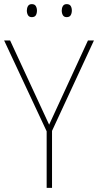

<svg xmlns="http://www.w3.org/2000/svg" viewBox="-20 -910 475 930"><path d="M218 -306 406 -714H435L232 -276V0H206V-274L0 -714H29ZM110 -859Q110 -871 115.5 -880.5Q121 -890 134 -890Q148 -890 153.5 -880.5Q159 -871 159 -859Q159 -845 153.5 -836Q148 -827 134 -827Q121 -827 115.5 -836.5Q110 -846 110 -859ZM279 -859Q279 -871 284.5 -880.5Q290 -890 303 -890Q317 -890 322.5 -881Q328 -872 328 -859Q328 -846 322.5 -836.5Q317 -827 303 -827Q290 -827 284.5 -836.5Q279 -846 279 -859Z"/></svg>

Font: Noto Sans Myanmar UI SemiCondensed Thin
Style: Regular
Weight: 100
Width: 4
Designer: Monotype Design Team
Foundry: Monotype Imaging Inc.
Version: Version 2.103; ttfautohint (v1.8.4.7-5d5b)